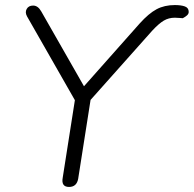

<svg xmlns="http://www.w3.org/2000/svg" viewBox="-20 -733 766 759"><path d="M253 6Q221 6 228 -31L276 -337L87 -668Q78 -684 85.5 -697.5Q93 -711 111 -711Q130 -711 143 -688L312 -392L532 -640Q568 -680 599 -696.5Q630 -713 671 -713Q696 -713 711 -707.5Q726 -702 726 -686Q726 -678 719 -672Q712 -666 706 -663Q700 -660 703 -661Q703 -661 690 -662Q677 -663 671 -663Q647 -663 627.5 -651.5Q608 -640 582 -612L338 -338L289 -26Q283 6 253 6Z"/></svg>

Font: Nunito Light
Style: Italic
Weight: 300
Italic angle: -9°
Designer: Vernon Adams
Foundry: Vernon Adams
Version: Version 3.601; ttfautohint (v1.8.2.53-6de2)